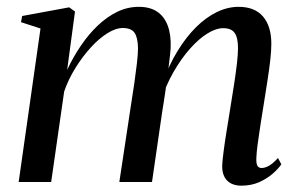

<svg xmlns="http://www.w3.org/2000/svg" viewBox="-20 -546 890 576"><path d="M205 -511.5 181.5 -336.5Q199.5 -375 222.8 -409.2Q246 -443.5 273.8 -469.8Q301.5 -496 332.2 -510.8Q363 -525.5 396.5 -525.5Q430 -525.5 451.5 -511Q473 -496.5 483.2 -469Q493.5 -441.5 492 -402.5Q491.5 -394.5 490 -379.8Q488.5 -365 486 -346.2Q483.5 -327.5 480 -307L468.5 -300Q487.5 -352 513 -393.5Q538.5 -435 568.2 -464.5Q598 -494 630.5 -509.8Q663 -525.5 696 -525.5Q744 -525.5 769 -496.5Q794 -467.5 794 -414.5Q794 -394.5 790.8 -365.5Q787.5 -336.5 782.2 -302.8Q777 -269 771.5 -235Q766.5 -204 761.5 -172.2Q756.5 -140.5 753 -114Q749.5 -87.5 749 -71Q748.5 -55.5 752.2 -48.8Q756 -42 765 -42Q775 -42 787 -48.8Q799 -55.5 814 -72L824 -53Q814 -38.5 797 -24Q780 -9.5 756.8 0.8Q733.5 11 703.5 11Q687 11 674 4.8Q661 -1.5 653.8 -14.5Q646.5 -27.5 646.5 -48Q647 -62.5 650.8 -91.8Q654.5 -121 660.5 -157.2Q666.5 -193.5 672 -228.5Q677.5 -262 682.5 -294.8Q687.5 -327.5 690.8 -355.5Q694 -383.5 694 -401.5Q694 -433 684 -447.2Q674 -461.5 649 -461.5Q628.5 -461.5 603 -446Q577.5 -430.5 551 -401Q524.5 -371.5 501 -330.8Q477.5 -290 461.5 -240.5L481 -309.5Q479 -293 476.8 -276.5Q474.5 -260 471.8 -243.2Q469 -226.5 466.5 -210L436 0H338L372.5 -228Q378 -262 382.8 -295.2Q387.5 -328.5 390.8 -356.5Q394 -384.5 394 -401.5Q393.5 -433.5 383.5 -447.8Q373.5 -462 348 -462Q327.5 -462 302.5 -446.5Q277.5 -431 252.8 -404Q228 -377 206.8 -343Q185.5 -309 172.5 -271.5L133.5 0H36L101.5 -460.5L43 -479.5L46.5 -498L187.5 -524Z"/></svg>

Font: Merriweather 120pt
Style: Italic
Weight: 400
Italic angle: -7.8°
Version: Version 2.101